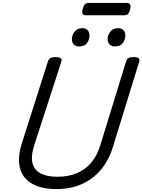

<svg xmlns="http://www.w3.org/2000/svg" viewBox="-20 -1283 980 1322"><path d="M368 19Q292 19 236.5 -1.5Q181 -22 149 -61.5Q117 -101 111.5 -160Q106 -219 130 -295L311 -863Q316 -877 327.5 -883.5Q339 -890 363 -890Q386 -890 397 -883Q408 -876 403 -860L216 -284Q191 -205 204.5 -157Q218 -109 262.5 -87.5Q307 -66 375 -66Q453 -66 511.5 -91.5Q570 -117 610 -165.5Q650 -214 671 -284L849 -863Q854 -877 865.5 -883.5Q877 -890 900 -890Q948 -890 939 -860L758 -273Q729 -178 673.5 -113Q618 -48 541 -14.5Q464 19 368 19ZM524 -963Q503 -963 489 -976Q475 -989 475 -1014Q475 -1041 493.5 -1065Q512 -1089 548 -1089Q568 -1089 582 -1076.5Q596 -1064 596 -1038Q596 -1010 579 -986.5Q562 -963 524 -963ZM770 -963Q750 -963 735.5 -976Q721 -989 721 -1014Q721 -1041 739.5 -1065Q758 -1089 794 -1089Q814 -1089 828.5 -1076.5Q843 -1064 843 -1038Q843 -1010 825.5 -986.5Q808 -963 770 -963ZM572 -1178Q553 -1178 548.5 -1189.5Q544 -1201 549 -1219Q554 -1241 563 -1252Q572 -1263 590 -1263H852Q872 -1263 876.5 -1250.5Q881 -1238 876 -1219Q871 -1198 862 -1188Q853 -1178 835 -1178Z"/></svg>

Font: Playwrite DK Uloopet
Style: Regular
Weight: 400
Designer: Veronika Burian, José Scaglione
Foundry: TypeTogether
Version: Version 1.002